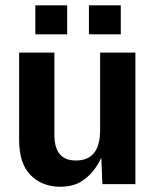

<svg xmlns="http://www.w3.org/2000/svg" viewBox="-20 -700 593 730"><path d="M52.7 -168V-500H186.8V-188.5Q186.8 -139 206.7 -114.4Q226.6 -89.8 268.8 -89.8Q314.2 -89.8 337.5 -118.3Q360.7 -146.9 360.7 -206.8V-500H494.8V0H369.1L364.1 -133.5L385.7 -142.5Q364.8 -94.5 344.1 -63.3Q323.5 -32.1 290.6 -11Q257.8 10 209.4 10Q140.1 10 96.4 -34.1Q52.7 -78.2 52.7 -168ZM114.3 -679.7H235.4V-569.4H114.3ZM318.1 -679.7H439.2V-569.4H318.1Z"/></svg>

Font: TASA Orbiter VF Text
Style: Regular
Weight: 400
Designer: Weizhong Zhang
Foundry: 本地遙控
Version: Version 1.001;Glyphs 3.2 (3192)